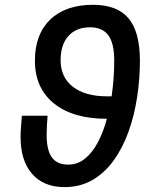

<svg xmlns="http://www.w3.org/2000/svg" viewBox="-20 -762 626 792"><path d="M245.6 9.8Q160.2 9.8 112.5 -44.7Q64.9 -99.1 64.9 -196.3Q64.9 -217.8 66.7 -240Q68.4 -262.2 70.3 -284.7H176.3Q174.8 -265.1 173.6 -245.4Q172.4 -225.6 172.4 -206.1Q172.4 -142.1 194.1 -112.5Q215.8 -83 261.7 -83Q300.8 -83 331.3 -108.2Q361.8 -133.3 384.3 -176Q406.7 -218.8 420.9 -272Q280.8 -272 202.4 -335.4Q124 -398.9 124 -511.7Q124 -620.6 187.3 -681.4Q250.5 -742.2 363.8 -742.2Q463.4 -742.2 510.3 -686.3Q557.1 -630.4 557.1 -511.7Q557.1 -437.5 545.9 -362.8Q534.7 -288.1 511 -221.2Q487.3 -154.3 450.4 -102.3Q413.6 -50.3 362.8 -20.3Q312 9.8 245.6 9.8ZM440.4 -364.7Q445.8 -401.4 448.5 -438.7Q451.2 -476.1 451.2 -511.7Q451.2 -583.5 426.8 -616.5Q402.3 -649.4 351.6 -649.4Q294.4 -649.4 262.2 -613.5Q230 -577.6 230 -513.7Q230 -443.4 280.5 -404.1Q331.1 -364.7 421.4 -364.7Z"/></svg>

Font: CaskaydiaCove NFP
Style: Italic
Weight: 400
Italic angle: -10°
Designer: Aaron Bell
Foundry: Saja Typeworks
Version: Version 2111.001; VTT 6.35;Nerd Fonts 3.1.1